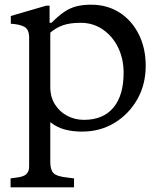

<svg xmlns="http://www.w3.org/2000/svg" viewBox="-20 -550 687 817"><path d="M25 247V209L47 206Q78 203 91 192Q104 181 104 158V-389Q104 -425 83.5 -436Q63 -447 26 -449V-482L177 -526H191V-453H199Q229 -483 253.5 -499.5Q278 -516 305 -523Q332 -530 368 -530Q436 -530 488 -497Q540 -464 570 -405Q600 -346 600 -270Q600 -190 564 -127Q528 -64 467 -27Q406 10 329 10Q290 10 257 1.5Q224 -7 194 -30V140Q194 172 207.5 186.5Q221 201 270 206L295 209V247ZM337 -40Q419 -40 462.5 -92Q506 -144 506 -240Q506 -300 482.5 -348Q459 -396 417.5 -424.5Q376 -453 323 -453Q278 -453 248 -442.5Q218 -432 194 -411V-179Q194 -137 214 -105.5Q234 -74 266.5 -57Q299 -40 337 -40Z"/></svg>

Font: Hedvig Letters Serif 14pt
Style: Regular
Weight: 400
Designer: Alexander Örn & Tor Weibull
Foundry: Kanon Foundry
Version: Version 1.000; ttfautohint (v1.8.4.7-5d5b)